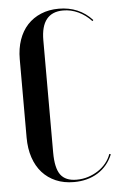

<svg xmlns="http://www.w3.org/2000/svg" viewBox="-52 -745 489 791"><g transform="rotate(-5 192.5 -349.5)"><path d="M43.2 -190.8Q43.2 -145 55.6 -108Q68 -71 91.2 -45.1Q114.5 -19.2 147.5 -5.1Q180.5 9 222 9Q278.8 9 320.9 -17.2Q363 -43.5 382.8 -91.8L376.8 -93.8Q369.5 -73 355.4 -55.8Q341.2 -38.5 322.1 -26.1Q303 -13.8 280.8 -6.8Q258.5 0.2 233.5 0.2Q187.8 0.2 167.2 -27.6Q146.8 -55.5 146.8 -120V-584Q146.8 -641.8 169.9 -670.5Q193 -699.2 238.5 -699.2Q271 -699.2 301 -685.1Q331 -671 355.2 -645L359.2 -649Q332.5 -678.5 297.9 -693.2Q263.2 -708 221.2 -708Q180.2 -708 147.4 -694.2Q114.5 -680.5 91.2 -655.4Q68 -630.2 55.6 -594.4Q43.2 -558.5 43.2 -515Z"/></g></svg>

Font: Moniqa Black
Style: Regular
Weight: 900
Designer: Rajesh Rajput
Foundry: Rajesh Rajput
Version: Version 1.000